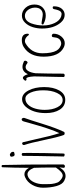

<svg xmlns="http://www.w3.org/2000/svg" viewBox="752 -1571 831 2375"><g transform="rotate(-90 1167.5 -383.5)"><path d="M78 -188Q77 -203 77 -265Q77 -323 99 -374Q121 -425 161 -448Q181 -459 199 -459Q247 -459 279 -379Q283 -298 283 -108Q225 -23 183 -23Q153 -23 111 -66Q95 -84 86.5 -122Q78 -160 78 -188ZM299 -779Q286 -779 286 -767Q280 -632 279 -441Q247 -497 200 -497Q179 -497 160 -487Q102 -461 67.5 -399Q33 -337 33 -267Q33 -172 54 -99Q75 -26 120 -4Q151 12 177 12Q243 12 284 -64Q284 -61 282 -39Q279 -22 279 -14Q279 4 298 4Q307 4 314 -2.5Q321 -9 321 -18Q321 -496 314 -766Q314 -779 299 -779Z M417 -656Q417 -644 424 -628Q426 -623 430 -623L434 -620Q438 -618 443 -618Q447 -618 450 -619L470 -624Q479 -627 477 -641.5Q475 -656 467 -663Q450 -677 443 -677Q432 -677 423 -670.5Q414 -664 417 -656ZM421 -88Q419 -22 419 -12Q419 0 446 0Q456 0 456 -17Q463 -262 463 -421V-469Q462 -490 462 -515Q462 -530 446 -530Q427 -530 427 -513Q427 -488 425 -326Q422 -204 422 -160Q422 -121 421 -88Z M835 -441Q830 -423 823 -400Q816 -377 815 -372Q809 -350 797 -310Q784 -264 776 -241Q767 -217 755 -181Q738 -129 708 -64Q673 -169 630 -369Q617 -430 596 -514Q593 -525 581 -525Q573 -525 567 -519Q561 -513 561 -504Q561 -499 562 -497Q588 -422 622 -257Q656 -90 685 -11Q690 1 706 1Q720 1 724 -8Q769 -100 822 -270Q874 -439 896 -497Q897 -499 897 -504Q897 -515 891.5 -523Q886 -531 880 -531Q870 -531 863.5 -525Q857 -519 852 -503Q841 -466 835 -441Z M1278 -252Q1278 -140 1236 -66Q1194 8 1120 8Q1042 8 999 -59.5Q956 -127 956 -233Q956 -391 1036 -482Q1077 -526 1128 -526Q1195 -526 1236.5 -446Q1278 -366 1278 -252ZM1011 -360Q996 -308 996 -246Q996 -152 1029 -88Q1062 -24 1117 -24Q1172 -24 1205 -93.5Q1238 -163 1238 -264Q1238 -357 1209.5 -421Q1181 -485 1134 -485Q1091 -485 1058.5 -450Q1026 -415 1011 -360Z M1379 -472Q1381 -473 1383 -473Q1404 -473 1410 -377Q1409 -310 1407.5 -248Q1406 -186 1405 -146Q1404 -106 1403.5 -75Q1403 -44 1403 -30L1402 -16Q1402 1 1422 1Q1444 1 1444 -18Q1444 -199 1449 -359Q1456 -416 1476 -449Q1496 -482 1525 -482Q1547 -482 1572 -462Q1576 -458 1581 -458Q1590 -458 1597 -467.5Q1604 -477 1604 -487Q1604 -500 1594 -504Q1558 -521 1528 -521Q1468 -521 1437 -454Q1417 -516 1392 -516Q1377 -516 1360 -493Q1357 -488 1357 -485Q1357 -479 1362 -475Q1367 -471 1373 -471Q1376 -471 1379 -472Z M1774 -506Q1654 -432 1654 -260Q1654 -70 1764 -13Q1791 2 1821 2Q1868 2 1903 -40Q1938 -82 1938 -136Q1938 -145 1931 -151.5Q1924 -158 1915 -158Q1895 -158 1895 -139Q1892 -98 1878 -75Q1864 -52 1833 -44Q1819 -42 1818 -42Q1794 -42 1768.5 -58.5Q1743 -75 1730 -98Q1696 -156 1696 -275Q1696 -414 1822 -485Q1835 -491 1846 -491Q1889 -491 1921 -444Q1924 -439 1930.5 -442.5Q1937 -446 1938 -452Q1939 -492 1918 -511Q1897 -530 1857 -529Q1809 -528 1774 -506Z M2117 -278Q2079 -285 2065 -285Q2060 -285 2056 -280.5Q2052 -276 2052 -271Q2052 -264 2058 -261Q2110 -233 2163 -233Q2223 -233 2261 -270.5Q2299 -308 2299 -373Q2299 -439 2258.5 -483.5Q2218 -528 2162 -528Q2113 -528 2075 -489.5Q2037 -451 2019 -393Q2002 -336 2002 -280Q2002 -132 2077 -46Q2118 1 2171 1Q2217 1 2247 -35Q2277 -71 2277 -132Q2277 -147 2262 -147Q2245 -147 2242 -130Q2231 -72 2214 -52Q2200 -37 2181 -37Q2173 -37 2153 -42Q2101 -59 2070.5 -122.5Q2040 -186 2040 -264Q2040 -341 2066 -413Q2097 -491 2160 -491Q2194 -491 2220.5 -465.5Q2247 -440 2258 -395Q2261 -382 2261 -367Q2261 -319 2237 -294.5Q2213 -270 2176 -270Q2159 -270 2117 -278Z"/></g></svg>

Font: Neythal
Style: Regular
Weight: 400
Designer: Tharique Azeez
Foundry: Tharique Azeez
Version: Version 0.44